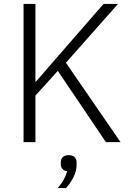

<svg xmlns="http://www.w3.org/2000/svg" viewBox="-20 -718 650 970"><path d="M515 0 272 -360 159 -235V0H99V-698H159V-434V-305H161L273 -434L503 -698H576L313 -401L589 0ZM327 66Q347 66 357 76Q367 86 367 103V114Q367 145 351 177.5Q335 210 313 232H271Q291 210 302.5 188.5Q314 167 319 147Q303 145 295 135Q287 125 287 112V103Q287 86 297 76Q307 66 327 66Z"/></svg>

Font: IBM Plex Sans Light
Style: Regular
Weight: 300
Designer: Mike Abbink, Paul van der Laan, Pieter van Rosmalen
Foundry: Bold Monday
Version: Version 3.201